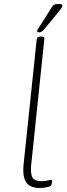

<svg xmlns="http://www.w3.org/2000/svg" viewBox="-20 -935 337 961"><path d="M179 6Q147 6 127.5 -6.5Q108 -19 101 -45Q94 -71 98 -111L164 -740Q166 -752 183 -752H187Q196 -752 199.5 -749Q203 -746 202 -740L136 -109Q132 -63 143 -45.5Q154 -28 187 -28Q206 -28 218.5 -31.5Q231 -35 236 -35Q239 -35 240 -33Q241 -31 241 -28Q241 -24 240 -19Q239 -14 237.5 -10.5Q236 -7 234 -5Q231 -2 221 0.5Q211 3 199.5 4.5Q188 6 179 6ZM175 -773Q172 -773 169 -774Q166 -775 166 -779Q166 -783 170 -789.5Q174 -796 183 -810L233 -889Q240 -901 245 -906.5Q250 -912 256.5 -913.5Q263 -915 274 -915Q285 -915 288.5 -913Q292 -911 292 -906Q292 -901 284.5 -890.5Q277 -880 257 -856L204 -792Q198 -784 193 -780Q188 -776 184 -774.5Q180 -773 175 -773Z"/></svg>

Font: Asap Thin
Style: Italic
Weight: 250
Italic angle: -6°
Designer: Pablo Cosgaya
Foundry: Omnibus-Type
Version: Version 3.001